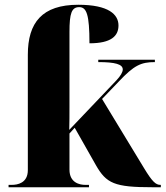

<svg xmlns="http://www.w3.org/2000/svg" viewBox="-20 -787 697 807"><path d="M16 0H354V-10H338C316 -10 272 -18 272 -74V-226L294 -250L383 -93C427 -16 461 0 620 0H656V-10H654C635 -10 620 -23 585 -81L409 -371L479 -444C543 -512 572 -526 631 -526V-536H393V-526C464 -526 496 -517 496 -495C496 -484 487 -468 469 -449L271 -241C272 -273 272 -303 272 -335V-653C272 -731 281 -757 313 -757C344 -757 356 -726 356 -605C448 -605 478 -636 478 -680C478 -726 437 -767 309 -767C157 -767 97 -692 97 -557V-72C97 -17 53 -10 30 -10H16Z"/></svg>

Font: Noto Serif Display ExtraBold
Style: Regular
Weight: 800
Designer: Monotype Design Team
Foundry: Monotype Imaging Inc.
Version: Version 2.009